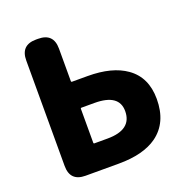

<svg xmlns="http://www.w3.org/2000/svg" viewBox="-132 -866 954 987"><g transform="rotate(-20 345.0 -372.5)"><path d="M170 0Q86 0 86 -84V-661Q86 -745 170 -745H181Q265 -745 265 -661V-483Q265 -478 270 -478H355Q489 -478 565 -424Q649 -365 649 -246Q649 -117 562 -54Q487 0 352 0ZM265 -146Q265 -141 270 -141H341Q475 -141 475 -243Q475 -336 341 -336H270Q265 -336 265 -331Z"/></g></svg>

Font: Resource Han Rounded KR Heavy
Style: Regular
Weight: 900
Designer: Cyano Hao (round all glyphs); Ryoko NISHIZUKA 西塚涼子 (kana, bopomofo & ideographs); Paul D. Hunt (Latin, Greek & Cyrillic)
Foundry: Cyano Hao
Version: 0.990